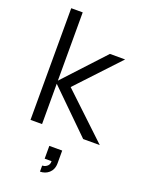

<svg xmlns="http://www.w3.org/2000/svg" viewBox="-180 -804 876 1163"><g transform="rotate(20 258.0 -222.5)"><path d="M144 0V-260L409 0H516L230 -270L483 -540H385L144 -280V-720H70L69.5 0ZM230.5 275C272 275 313.5 247.5 313.5 191.5V109H230.5V191.5H275C277 227.5 242.5 236 230.5 236Z"/></g></svg>

Font: Manrope
Style: Regular
Weight: 400
Designer: Mikhail Sharanda
Foundry: Mikhail Sharanda
Version: Version 4.505